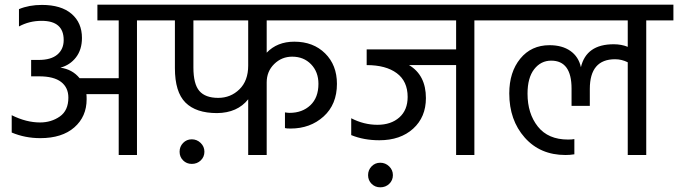

<svg xmlns="http://www.w3.org/2000/svg" viewBox="-20 -662 2896 820"><path d="M681 -642V-575H565V0H487V-260H349Q350 -253 350 -238Q350 -164 297.5 -118Q245 -72 152 -72Q87 -72 30 -96V-170Q92 -139 151 -139Q199 -139 235.5 -164.5Q272 -190 272 -245Q272 -288 241 -312Q210 -336 147 -336H113V-406H145Q198 -406 225 -429Q252 -452 252 -491Q252 -573 158 -573Q105 -573 61 -549V-623Q104 -641 159 -641Q241 -641 285.5 -603Q330 -565 330 -500Q330 -450 304.5 -417Q279 -384 238 -373Q289 -366 320 -328H487V-575H396V-642Z M799 38Q777 38 762 23Q747 8 747 -14Q747 -36 762 -51.5Q777 -67 799 -67Q821 -67 837 -51.5Q853 -36 853 -14Q853 8 837.5 23Q822 38 799 38ZM1040 -382V-575H806V-374Q806 -303 831.5 -273.5Q857 -244 912 -244Q965 -244 1002.5 -280.5Q1040 -317 1040 -382ZM1472 -575H1119V-437Q1164 -484 1237 -484Q1318 -484 1368.5 -434Q1419 -384 1419 -304Q1419 -216 1362 -164.5Q1305 -113 1221 -113Q1203 -113 1197 -115V-182Q1209 -180 1217 -180Q1271 -180 1305.5 -212.5Q1340 -245 1340 -304Q1340 -355 1308.5 -387.5Q1277 -420 1228 -420Q1183 -420 1151 -388.5Q1119 -357 1119 -310V0H1040V-238Q994 -180 907 -179Q817 -179 772 -224Q727 -269 727 -371V-575H637V-642H1472Z M1604 138Q1582 138 1567 123Q1552 108 1552 86Q1552 64 1567 48.5Q1582 33 1604 33Q1626 33 1642 48.5Q1658 64 1658 86Q1658 108 1642.5 123Q1627 138 1604 138ZM1428 -642H2122V-575H2006V0H1928V-384H1727Q1799 -341 1799 -243Q1799 -162 1744.5 -112.5Q1690 -63 1600 -63Q1534 -63 1480 -85V-157Q1534 -129 1592 -129Q1650 -129 1685.5 -160.5Q1721 -192 1721 -248Q1721 -315 1674.5 -349.5Q1628 -384 1546 -384V-451H1928V-575H1428Z M2856 -642V-575H2740V0H2661V-396Q2635 -409 2607 -409Q2499 -409 2499 -282V-210H2421V-284Q2421 -403 2334 -403Q2290 -403 2261.5 -366.5Q2233 -330 2233 -262Q2233 -177 2277 -121.5Q2321 -66 2406 -66Q2423 -66 2433 -68V-3Q2415 0 2395 0Q2287 0 2221 -74.5Q2155 -149 2155 -263Q2155 -354 2202 -411.5Q2249 -469 2327 -469Q2381 -469 2416 -444.5Q2451 -420 2461 -375Q2484 -473 2601 -473Q2634 -473 2661 -462V-575H2078V-642Z"/></svg>

Font: Hind
Style: Regular
Weight: 400
Designer: Manushi Parikh, Satya Rajpurohit
Foundry: Indian Type Foundry
Version: Version 2.000;PS 1.0;hotconv 1.0.79;makeotf.lib2.5.61930